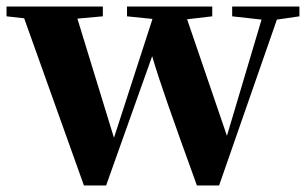

<svg xmlns="http://www.w3.org/2000/svg" viewBox="-29 -566 942 588"><path d="M888 -546H682V-516L772 -506L666 -150L544 -507L621 -516V-546H360V-516L438 -508L320 -144L208 -509L286 -516V-546H-9V-516L45 -510L228 2H296L437 -394C460 -315 496 -214 574 2H642L819 -506L888 -516Z"/></svg>

Font: Noto Serif CJK JP Black
Style: Regular
Weight: 900
Designer: Ryoko NISHIZUKA 西塚涼子 (kana & ideographs); Frank Grießhammer (Latin, Greek & Cyrillic); Wenlong ZHANG 张文龙 (bopomofo); San
Foundry: Adobe Systems Incorporated
Version: Version 1.001;PS 1.001;hotconv 16.6.54;makeotf.lib2.5.65590